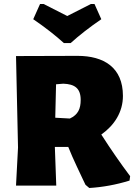

<svg xmlns="http://www.w3.org/2000/svg" viewBox="-20 -927 671 959"><path d="M70 -190 60 0H261L254 -193H321C333 -163 347 -131 363 -97C379 -62 390 -40 395 -29L407 -4L426 12C492 8 559 -4 627 -25L630 -47C582 -111 534 -180 486 -255C551 -301 594 -367 594 -448C594 -590 499 -648 367 -648L60 -647ZM299 -712H333C375 -750 426 -790 486 -831L452 -907H434L316 -847L198 -907H180L146 -831C206 -790 257 -750 299 -712ZM256 -339 260 -506 296 -509C352 -507 383 -487 383 -428C383 -384 370 -354 329 -335Z"/></svg>

Font: Luna Sans Black
Style: Regular
Weight: 900
Designer: Juan Pablo del Peral
Foundry: Huerta Tipografica
Version: Version 2.001; ttfautohint (v1.5)